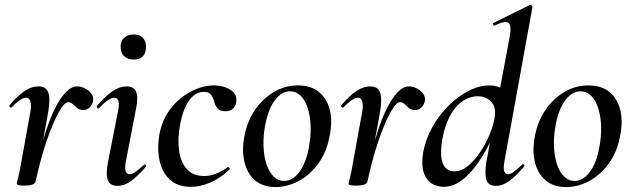

<svg xmlns="http://www.w3.org/2000/svg" viewBox="-20 -746 2568 780"><path d="M125 -10 115 -11Q125 -62 138.5 -115.5Q152 -169 168.5 -219Q185 -269 205 -308.5Q225 -348 247.5 -371.5Q270 -395 294 -395Q309 -395 325 -387Q341 -379 351 -365.5Q361 -352 358 -336Q356 -323 345.5 -311Q335 -299 318 -299Q303 -299 293.5 -307Q284 -315 275.5 -323Q267 -331 257 -331Q245 -331 230 -308.5Q215 -286 199 -250Q183 -214 168.5 -171Q154 -128 143 -85.5Q132 -43 125 -10ZM78 8Q60 8 54 6Q48 4 48 1Q48 -3 54 -26Q60 -49 64 -74L102 -284Q107 -309 105.5 -323Q104 -337 99 -343Q94 -349 86 -349Q75 -349 60 -338.5Q45 -328 27 -310Q24 -307 20 -311Q16 -315 19 -319Q53 -359 81 -377Q109 -395 136 -395Q157 -395 167.5 -384.5Q178 -374 180 -351.5Q182 -329 176 -292L125 -10Q123 8 78 8Z M457 9Q427 9 418 -14.5Q409 -38 419 -89L460 -297Q470 -349 444 -349Q434 -349 418 -338.5Q402 -328 383 -307Q379 -303 375 -307.5Q371 -312 374 -316Q410 -358 438.5 -376.5Q467 -395 494 -395Q524 -395 533 -373Q542 -351 533 -306L491 -89Q486 -60 491 -49Q496 -38 506 -38Q517 -38 531.5 -48.5Q546 -59 564 -76Q568 -80 572 -76Q576 -72 572 -68Q540 -31 513 -11Q486 9 457 9ZM523 -504Q499 -504 484.5 -517.5Q470 -531 470 -557Q470 -579 484.5 -592.5Q499 -606 523 -606Q547 -606 560 -592.5Q573 -579 573 -557Q573 -504 523 -504Z M756 13Q712 13 683.5 -6Q655 -25 640.5 -56.5Q626 -88 623.5 -126Q621 -164 628 -202Q640 -263 675 -307Q710 -351 757 -375Q804 -399 849 -399Q872 -399 893.5 -392Q915 -385 928.5 -371Q942 -357 940 -335Q939 -317 927.5 -305.5Q916 -294 895 -294Q873 -294 863 -306.5Q853 -319 850 -335Q846 -349 837.5 -361Q829 -373 808 -373Q783 -373 763.5 -355Q744 -337 731 -306.5Q718 -276 711 -236Q701 -181 707.5 -134Q714 -87 739 -59Q764 -31 810 -31Q836 -31 861.5 -42Q887 -53 905 -67Q907 -69 911 -65Q915 -61 913 -58Q874 -21 833.5 -4Q793 13 756 13Z M1100 14Q1047 14 1015 -14.5Q983 -43 972.5 -90Q962 -137 973 -193Q984 -253 1016 -299.5Q1048 -346 1093 -372.5Q1138 -399 1190 -399Q1245 -399 1277.5 -371Q1310 -343 1320.5 -296.5Q1331 -250 1319 -193Q1307 -127 1272 -80Q1237 -33 1191.5 -9.5Q1146 14 1100 14ZM1134 -11Q1169 -11 1196.5 -48Q1224 -85 1235 -149Q1243 -191 1242 -231Q1241 -271 1231 -304Q1221 -337 1202.5 -356Q1184 -375 1158 -375Q1125 -375 1097.5 -340Q1070 -305 1057 -236Q1049 -193 1050.5 -152.5Q1052 -112 1062 -80.5Q1072 -49 1090.5 -30Q1109 -11 1134 -11Z M1473 -10 1463 -11Q1473 -62 1486.5 -115.5Q1500 -169 1516.5 -219Q1533 -269 1553 -308.5Q1573 -348 1595.5 -371.5Q1618 -395 1642 -395Q1657 -395 1673 -387Q1689 -379 1699 -365.5Q1709 -352 1706 -336Q1704 -323 1693.5 -311Q1683 -299 1666 -299Q1651 -299 1641.5 -307Q1632 -315 1623.5 -323Q1615 -331 1605 -331Q1593 -331 1578 -308.5Q1563 -286 1547 -250Q1531 -214 1516.5 -171Q1502 -128 1491 -85.5Q1480 -43 1473 -10ZM1426 8Q1408 8 1402 6Q1396 4 1396 1Q1396 -3 1402 -26Q1408 -49 1412 -74L1450 -284Q1455 -309 1453.5 -323Q1452 -337 1447 -343Q1442 -349 1434 -349Q1423 -349 1408 -338.5Q1393 -328 1375 -310Q1372 -307 1368 -311Q1364 -315 1367 -319Q1401 -359 1429 -377Q1457 -395 1484 -395Q1505 -395 1515.5 -384.5Q1526 -374 1528 -351.5Q1530 -329 1524 -292L1473 -10Q1471 8 1426 8Z M1782 13Q1756 13 1734 -0.5Q1712 -14 1701.5 -44.5Q1691 -75 1699 -126Q1709 -181 1736.5 -230Q1764 -279 1802.5 -317Q1841 -355 1884 -377Q1927 -399 1969 -399Q2001 -399 2026 -383Q2051 -367 2053 -332L2006 -246Q1976 -171 1940.5 -112.5Q1905 -54 1865 -20.5Q1825 13 1782 13ZM1826 -50Q1855 -50 1882.5 -73Q1910 -96 1932.5 -130.5Q1955 -165 1970 -202Q1985 -239 1989 -266Q1997 -310 1975.5 -332.5Q1954 -355 1921 -355Q1868 -354 1829.5 -307.5Q1791 -261 1776 -175Q1766 -110 1780 -80Q1794 -50 1826 -50ZM1995 9Q1964 9 1956 -15Q1948 -39 1956 -89L2051 -599Q2059 -643 2045.5 -653Q2032 -663 1989 -642Q1985 -640 1983 -646Q1981 -652 1985 -653L2131 -725Q2136 -727 2140 -723Q2144 -719 2143 -717L2029 -89Q2024 -60 2029 -49Q2034 -38 2043 -38Q2054 -38 2068.5 -49Q2083 -60 2101 -77Q2104 -81 2108.5 -77Q2113 -73 2109 -69Q2077 -32 2050 -11.5Q2023 9 1995 9Z M2280 14Q2227 14 2195 -14.5Q2163 -43 2152.5 -90Q2142 -137 2153 -193Q2164 -253 2196 -299.5Q2228 -346 2273 -372.5Q2318 -399 2370 -399Q2425 -399 2457.5 -371Q2490 -343 2500.5 -296.5Q2511 -250 2499 -193Q2487 -127 2452 -80Q2417 -33 2371.5 -9.5Q2326 14 2280 14ZM2314 -11Q2349 -11 2376.5 -48Q2404 -85 2415 -149Q2423 -191 2422 -231Q2421 -271 2411 -304Q2401 -337 2382.5 -356Q2364 -375 2338 -375Q2305 -375 2277.5 -340Q2250 -305 2237 -236Q2229 -193 2230.5 -152.5Q2232 -112 2242 -80.5Q2252 -49 2270.5 -30Q2289 -11 2314 -11Z"/></svg>

Font: Cormorant Light SemiBold
Style: Italic
Weight: 600
Italic angle: -10°
Version: Version 4.000